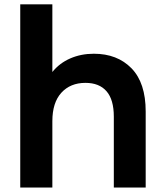

<svg xmlns="http://www.w3.org/2000/svg" viewBox="-20 -844 743 864"><path d="M635.6 -342.2V0H492.2V-318.9Q492.2 -395.6 459.4 -433.3Q426.7 -471.1 364.4 -471.1Q296.7 -471.1 256.1 -426.7Q215.6 -382.2 215.6 -298.9V0H71.1V-824.4H215.6V-520Q247.8 -560 296.1 -581.1Q344.4 -602.2 402.2 -602.2Q507.8 -602.2 571.7 -536.7Q635.6 -471.1 635.6 -342.2Z"/></svg>

Font: Paperlogy 7 Bold
Style: Regular
Weight: 700
Designer: redesigned by Lee Juim, glyphs from Gmarket Sans & Montserrat
Foundry: PT&
Version: Version 1.001